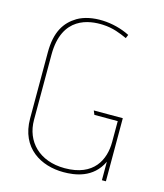

<svg xmlns="http://www.w3.org/2000/svg" viewBox="-108 -791 754 882"><g transform="rotate(15 268.5 -349.5)"><path d="M476 0V-300H338L346 -281H457V-182C457 -98 416 -9 277 -9C156 -9 84 -85 84 -187V-497C84 -680 213 -694 277 -691C326 -689 362 -673 394 -659L401 -676C323 -716 217 -722 152 -684C99 -652 65 -601 65 -503V-189C65 -47 171 10 276 10C329 10 416 0 457 -88V0Z"/></g></svg>

Font: Advent Pro
Style: Thin
Weight: 100
Designer: Andreas Kalpakidis
Foundry: Andreas Kalpakidis
Version: Version 2.002 2007